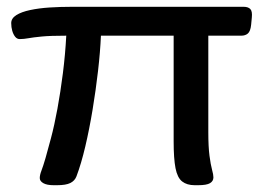

<svg xmlns="http://www.w3.org/2000/svg" viewBox="-20 -543 780 565"><path d="M138 2Q118 2 107.5 -4Q97 -10 97 -19Q97 -28 102 -41Q107 -54 114 -78Q120 -99 130 -136.5Q140 -174 149 -223Q158 -272 165 -327Q172 -382 175 -438Q128 -438 102.5 -435.5Q77 -433 63.5 -430.5Q50 -428 38 -428Q30 -428 24.5 -435Q19 -442 16 -452.5Q13 -463 13 -475Q13 -489 28 -498.5Q43 -508 69 -513.5Q95 -519 126.5 -521Q158 -523 192 -523H697Q710 -523 716.5 -516.5Q723 -510 721 -491L719 -470Q717 -451 709.5 -444.5Q702 -438 690 -438H593V-154Q593 -111 596.5 -84.5Q600 -58 604 -43.5Q608 -29 608 -21Q608 -10 598 -4Q588 2 563 2H553Q530 2 516 -9Q502 -20 496.5 -48Q491 -76 491 -127V-438H277Q275 -391 268.5 -334.5Q262 -278 252.5 -220.5Q243 -163 231 -112Q219 -61 205 -24Q200 -11 187 -4.5Q174 2 148 2Z"/></svg>

Font: Asap Expanded Medium
Style: Regular
Weight: 500
Width: 7
Designer: Pablo Cosgaya
Foundry: Omnibus-Type
Version: Version 3.001